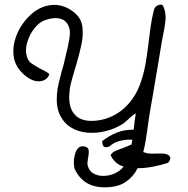

<svg xmlns="http://www.w3.org/2000/svg" viewBox="-20 -748 807 823"><path d="M428 55Q338 55 301 -22Q297 -31 296.5 -48.5Q296 -66 300.5 -84Q305 -102 315 -113Q325 -124 343 -120Q360 -116 360.5 -101.5Q361 -87 358 -73Q358 -71 357 -68Q356 -60 355 -52.5Q354 -45 356 -39Q361 -16 379.5 -5Q398 6 422.5 6Q447 6 470.5 -4Q494 -14 510 -34Q487 -41 473.5 -55Q460 -69 454 -83Q460 -95 479 -103Q492 -108 508.5 -114Q525 -120 544 -129Q546 -138 547 -149Q519 -151 492 -143.5Q465 -136 449 -120Q429 -113 423.5 -121.5Q418 -130 418 -143Q447 -166 480.5 -179.5Q514 -193 553 -192Q555 -210 557 -227.5Q559 -245 562 -262Q555 -258 546 -251Q537 -244 529 -236Q522 -230 516 -224.5Q510 -219 505 -216Q471 -195 431.5 -185.5Q392 -176 353.5 -179.5Q315 -183 284.5 -201.5Q254 -220 237 -255Q220 -290 224 -343Q226 -368 232 -393.5Q238 -419 245 -444Q249 -457 252.5 -470Q256 -483 259 -498Q260 -502 261 -506Q262 -510 263 -515Q272 -549 278 -586Q284 -623 269 -646Q256 -666 231 -669.5Q206 -673 174 -662Q148 -653 127 -626Q106 -599 96.5 -566Q87 -533 95 -506Q101 -486 114 -477Q127 -468 146 -457Q160 -450 170.5 -444.5Q181 -439 190 -432L191 -427Q180 -405 157.5 -400.5Q135 -396 110 -409Q85 -422 63 -449Q40 -479 37.5 -516.5Q35 -554 49 -592Q63 -630 88 -660Q133 -715 189.5 -725Q246 -735 295 -697Q328 -672 333 -634Q338 -596 328 -552Q318 -508 305 -464L304 -462Q296 -434 288 -406.5Q280 -379 278 -355Q271 -288 301 -256Q331 -224 394 -231Q462 -239 512.5 -284.5Q563 -330 586 -403Q599 -443 605.5 -484Q612 -525 617 -566Q621 -601 626 -636Q631 -671 640 -706Q644 -721 659.5 -726.5Q675 -732 680 -721Q693 -692 689 -657.5Q685 -623 677 -588Q675 -575 672.5 -562.5Q670 -550 668 -536Q662 -499 656 -463.5Q650 -428 644 -393Q642 -381 640 -369Q638 -357 636 -345Q630 -311 624 -276Q618 -241 613 -203Q609 -176 605 -149Q601 -122 594 -96Q611 -90 624.5 -89.5Q638 -89 651 -90Q661 -90 671 -90Q681 -90 692 -88Q710 -81 710 -71Q710 -60 700 -50Q673 -41 638 -34Q603 -27 570 -27Q552 9 518.5 32Q485 55 428 55Z"/></svg>

Font: Yuji Hentaigana Akari
Style: Regular
Weight: 400
Designer: Kataoka Yuji
Foundry: Kinuta Font Factory
Version: Version 3.002